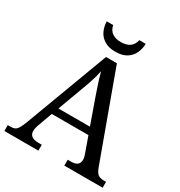

<svg xmlns="http://www.w3.org/2000/svg" viewBox="-207 -1051 1119 1193"><g transform="rotate(30 352.5 -454.0)"><path d="M0 0V-42H19Q39 -42 51 -48Q63 -54 73 -71Q83 -88 95 -120L317 -714H395L621 -95Q629 -74 638 -62.5Q647 -51 660 -46.5Q673 -42 692 -42H705V0H430V-42H453Q483 -42 498 -53.5Q513 -65 513 -90Q513 -96 512 -101.5Q511 -107 509.5 -113.5Q508 -120 505 -127L465 -239H202L164 -134Q161 -126 159 -118Q157 -110 156 -103.5Q155 -97 155 -91Q155 -66 171.5 -54Q188 -42 221 -42H244V0ZM221 -289H447L385 -464Q375 -494 365.5 -521Q356 -548 348.5 -573Q341 -598 335 -622Q330 -598 323.5 -575.5Q317 -553 309 -528.5Q301 -504 289 -473ZM350 -771Q303 -771 272 -789.5Q241 -808 226 -839.5Q211 -871 210 -908H256Q264 -872 288.5 -856Q313 -840 350 -840Q387 -840 411.5 -856Q436 -872 444 -908H490Q489 -871 474 -839.5Q459 -808 428.5 -789.5Q398 -771 350 -771Z"/></g></svg>

Font: Noto Serif Tamil
Style: Italic
Weight: 400
Italic angle: -12°
Designer: Indian Type Foundry, Tom Grace, and the Monotype Design Team
Foundry: Monotype Imaging Inc.
Version: Version 2.003